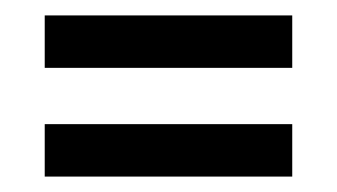

<svg xmlns="http://www.w3.org/2000/svg" viewBox="-20 -347 437 249"><path d="M38 -259V-327H359V-259ZM38 -118V-186H359V-118Z"/></svg>

Font: Darker Grotesque
Style: Bold
Weight: 700
Designer: Gabriel Lam
Foundry: TypeRant
Version: Version 1.000;gftools[0.9.28]